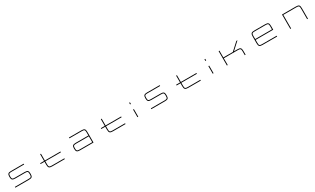

<svg xmlns="http://www.w3.org/2000/svg" viewBox="793 -4396 13276 8092"><g transform="rotate(-30 7431.0 -350.0)"><path d="M1121 -700H504.5C361 -700 320.5 -660.5 320 -517.5C320.5 -375 361 -335.5 504.5 -335.5H975.5C1097.5 -335.5 1121 -312 1121 -190V-184.5C1121 -62.5 1097.5 -39 975.5 -39H310V0H976.5C1121 0 1161 -40 1161 -184.5V-190C1161 -334.5 1121 -374.5 976.5 -374.5H505.5C384.5 -374.5 360.5 -397.5 360 -518C360.5 -638 384.5 -661 505.5 -661H1121ZM320 -515.5V-520C320 -519 320 -518.5 320 -517.5Z M1731 -369.5V-330.5H1921V-184.5C1921 -40 1961 0 2105.5 0H2719V-39H2106.5C1984.5 -39 1961 -62.5 1961 -184.5V-330.5H2719V-369.5H1961V-700H1921V-369.5Z M3459.5 -325.5H4075V-39H3459.5C3338.5 -39 3314.5 -62 3314 -182C3314.5 -302.5 3338.5 -325.5 3459.5 -325.5ZM3274 -180V-184.5V-182.5C3274.5 -39.5 3315 0 3458.5 0H4115V-515.5C4115 -660 4075 -700 3930.5 -700H3323V-661H3929.5C4051.5 -661 4075 -637.5 4075 -515.5V-364.5H3458.5C3315 -364.5 3274.5 -325 3274 -182.5Z M4685 -369.5V-330.5H4875V-184.5C4875 -40 4915 0 5059.5 0H5673V-39H5060.5C4938.5 -39 4915 -62.5 4915 -184.5V-330.5H5673V-369.5H4915V-700H4875V-369.5Z M6253 -369.5V0H6293V-369.5ZM6253 -620H6293V-700H6253Z M7739 -700H7122.5C6979 -700 6938.5 -660.5 6938 -517.5C6938.5 -375 6979 -335.5 7122.5 -335.5H7593.5C7715.5 -335.5 7739 -312 7739 -190V-184.5C7739 -62.5 7715.5 -39 7593.5 -39H6928V0H7594.5C7739 0 7779 -40 7779 -184.5V-190C7779 -334.5 7739 -374.5 7594.5 -374.5H7123.5C7002.5 -374.5 6978.5 -397.5 6978 -518C6978.5 -638 7002.5 -661 7123.5 -661H7739ZM6938 -515.5V-520C6938 -519 6938 -518.5 6938 -517.5Z M8349 -369.5V-330.5H8539V-184.5C8539 -40 8579 0 8723.5 0H9337V-39H8724.5C8602.5 -39 8579 -62.5 8579 -184.5V-330.5H9337V-369.5H8579V-700H8539V-369.5Z M9917 -369.5V0H9957V-369.5ZM9917 -620H9957V-700H9917Z M10607 -700V0H10647V-330.5H11331.5C11453.5 -330.5 11477 -307 11477 -185V0H11517V-185C11517 -329.5 11477 -369.5 11332.5 -369.5H11164L11517 -692V-700H11469.5L11109.5 -369.5H10647V-700Z M12867.5 -700H12341.5C12197 -700 12157 -660 12157 -515.5V-184.5C12157 -40 12197 0 12341.5 0H13052V-39H12342.5C12220.5 -39 12197 -62.5 12197 -184.5V-330.5H13052V-515.5C13052 -660 13012 -700 12867.5 -700ZM12197 -369.5V-515.5C12197 -637.5 12220.5 -661 12342.5 -661H12866.5C12988.5 -661 13012 -637.5 13012 -515.5V-369.5Z M13692 -700V0H13732V-661H14366.5C14488.5 -661 14512 -637.5 14512 -515.5V0H14552V-515.5C14552 -660 14512 -700 14367.5 -700Z"/></g></svg>

Font: Melete UltraLight
Style: Regular
Weight: 200
Width: 6
Designer: Sora Sagano
Foundry: DOT COLON
Version: Version 0.200;FEAKit 1.0